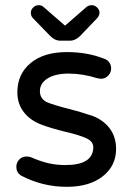

<svg xmlns="http://www.w3.org/2000/svg" viewBox="-20 -710 509 741"><path d="M173 -572 106 -641Q99 -649 99 -661Q99 -672 108 -681Q117 -690 129 -690Q140 -690 147 -684L231 -611L315 -684Q323 -690 334 -690Q346 -690 355 -681Q364 -672 364 -661Q364 -651 356 -641L290 -572Q271 -553 250 -553H213Q191 -553 173 -572ZM82 -106Q93 -106 100 -103Q134 -88 165 -80.5Q196 -73 232 -73Q340 -73 340 -142Q340 -163 316 -175Q290 -188 234 -201Q173 -216 140 -229Q97 -245 72 -277Q47 -309 47 -354Q47 -424 98 -466.5Q149 -509 238 -509Q317 -509 380 -484Q394 -480 401.5 -469.5Q409 -459 409 -446Q409 -430 397.5 -418Q386 -406 369 -406L356 -408Q298 -426 245 -426Q194 -426 164 -407.5Q134 -389 134 -358Q134 -330 160 -316Q192 -303 245 -290Q289 -279 339 -262Q380 -246 404 -213.5Q428 -181 428 -135Q428 -70 376.5 -29.5Q325 11 238 11Q143 11 60 -33Q43 -45 43 -66Q43 -82 54 -94Q65 -106 82 -106Z"/></svg>

Font: 寒蝉全圆体
Style: Regular
Weight: 400
Designer: Warren2060
      Designed by Motoya company      

      [Varela Round]
      Joe Prince(Latin component); Avraham Cornf
Foundry: ChillType
Version: Version 3.200